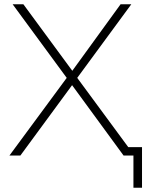

<svg xmlns="http://www.w3.org/2000/svg" viewBox="-20 -725 691 895"><path d="M24 0 291 -362 39 -705H89L317 -395L542 -705H592L340 -362L578 -39H642V150H602V0H556L316 -328L75 0Z"/></svg>

Font: Nunito Sans ExtraLight
Style: Regular
Weight: 200
Designer: Vernon Adams
Foundry: Vernon Adams
Version: Version 3.006; ttfautohint (v1.8.3)